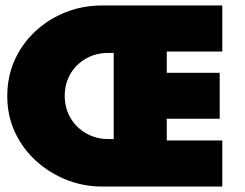

<svg xmlns="http://www.w3.org/2000/svg" viewBox="-20 -680 892 700"><path d="M350.5 0Q284.5 0 223 -24.2Q161.5 -48.5 112.5 -92.5Q63.5 -136.5 35 -197Q6.5 -257.5 6.5 -329.5Q6.5 -402 34.2 -462.5Q62 -523 110.2 -567.2Q158.5 -611.5 220.5 -635.8Q282.5 -660 350.5 -660H790.5V-492H588V-414.5H781V-247H588V-168H790.5V0ZM375 -173H394.5V-487H375Q329 -487 293 -466.2Q257 -445.5 236.5 -410.2Q216 -375 216 -330.5Q216 -285.5 237.2 -249.8Q258.5 -214 294.8 -193.5Q331 -173 375 -173Z"/></svg>

Font: League Spartan Thin Black
Style: Regular
Weight: 900
Version: Version 2.002